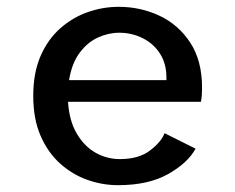

<svg xmlns="http://www.w3.org/2000/svg" viewBox="-20 -532 690 563"><path d="M326 11Q280.5 11 236.5 -4.5Q192.5 -20 156.5 -52.2Q120.5 -84.5 99 -133.8Q77.5 -183 77.5 -251Q77.5 -318.5 99 -367.8Q120.5 -417 156.8 -449Q193 -481 237.5 -496.5Q282 -512 328 -512Q392 -512 447.8 -485.8Q503.5 -459.5 538 -406.8Q572.5 -354 572.5 -274.5Q572.5 -265 571.8 -253.2Q571 -241.5 569 -233.5H179.5Q183 -178 205 -140.5Q227 -103 260.2 -84.2Q293.5 -65.5 331.5 -65.5Q387 -65.5 420 -90.8Q453 -116 462.5 -141.5L553.5 -96Q530.5 -54 472.8 -21.5Q415 11 326 11ZM329.5 -436Q298 -436 267.2 -422Q236.5 -408 213.5 -377.2Q190.5 -346.5 182.5 -297H468V-305Q468 -345.5 449 -375Q430 -404.5 398.2 -420.2Q366.5 -436 329.5 -436Z"/></svg>

Font: Trispace
Style: Regular
Weight: 400
Designer: Tyler Finck
Foundry: Etcetera Type Company
Version: Version 1.210; ttfautohint (v1.8.3)